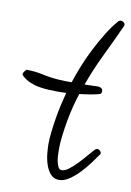

<svg xmlns="http://www.w3.org/2000/svg" viewBox="-121 -705 546 802"><g transform="rotate(10 152.0 -304.0)"><path d="M343.8 -639.6Q343.8 -637.7 343.3 -636.7Q342.8 -635.7 342.8 -634.8Q312.5 -567.4 280.3 -501.5Q248 -435.5 222.7 -365.2Q233.4 -365.2 243.2 -365.7Q252.9 -366.2 263.7 -366.2Q268.6 -366.2 274.9 -366.7Q281.2 -367.2 286.6 -365.7Q292 -364.3 295.9 -360.8Q299.8 -357.4 299.8 -349.6Q299.8 -339.8 292 -336.9Q285.2 -335 273.9 -332.5Q262.7 -330.1 250.5 -328.1Q238.3 -326.2 227.1 -324.7Q215.8 -323.2 208 -322.3Q199.2 -296.9 191.4 -266.1Q183.6 -235.4 177.7 -202.6Q171.9 -169.9 168 -138.2Q164.1 -106.4 164.1 -80.1Q164.1 -73.2 164.6 -59.1Q165 -44.9 167.5 -31.2Q169.9 -17.6 175.3 -6.8Q180.7 3.9 190.4 3.9Q204.1 3.9 221.7 -9.8Q239.3 -23.4 256.3 -41.5Q273.4 -59.6 288.6 -77.6Q303.7 -95.7 313.5 -105.5Q317.4 -109.4 322.3 -109.4Q328.1 -109.4 333.5 -104.5Q338.9 -99.6 338.9 -93.8Q338.9 -90.8 335.9 -86.9Q325.2 -71.3 308.1 -48.3Q291 -25.4 271 -4.4Q251 16.6 229 31.2Q207 45.9 186.5 45.9Q164.1 45.9 150.4 30.3Q136.7 14.6 129.4 -7.3Q122.1 -29.3 119.6 -53.2Q117.2 -77.1 117.2 -93.8Q117.2 -117.2 120.6 -146.5Q124 -175.8 128.9 -206.1Q133.8 -236.3 140.6 -265.1Q147.5 -293.9 153.3 -317.4Q145.5 -317.4 138.2 -316.9Q130.9 -316.4 123 -316.4Q102.5 -316.4 81.1 -317.4Q59.6 -318.4 39.1 -321.8Q18.6 -325.2 -1 -333.5Q-20.5 -341.8 -36.1 -356.4Q-40 -359.4 -40 -365.2Q-40 -367.2 -34.2 -375.5Q-28.3 -383.8 -26.4 -383.8Q9.8 -383.8 44.9 -376Q80.1 -368.2 116.2 -366.2Q127.9 -365.2 140.1 -365.2Q152.3 -365.2 165 -365.2H168Q178.7 -398.4 194.3 -437.5Q210 -476.6 229.5 -514.6Q249 -552.7 271 -588.4Q293 -624 316.4 -650.4Q322.3 -654.3 326.2 -654.3Q332 -654.3 337.9 -649.9Q343.8 -645.5 343.8 -639.6Z"/></g></svg>

Font: Calligraffiti
Style: Regular
Weight: 400
Designer: Dathan Boardman
Foundry: Open Window
Version: Version 1.000